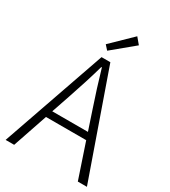

<svg xmlns="http://www.w3.org/2000/svg" viewBox="-225 -1059 1038 1170"><g transform="rotate(30 294.0 -474.0)"><path d="M272 -780 423 -905 387 -948 245 -810ZM8 0H68L151 -244H434L516 0H580L324 -729H262ZM167 -293 212 -425C241 -511 266 -587 291 -676H295C321 -587 345 -511 374 -425L418 -293Z"/></g></svg>

Font: Noto Sans TC Light
Style: Regular
Weight: 300
Designer: Ryoko NISHIZUKA 西塚涼子 (kana, bopomofo & ideographs); Paul D. Hunt (Latin, Greek & Cyrillic); Sandoll Communications 산돌커뮤니
Foundry: Adobe
Version: Version 2.004;hotconv 1.0.118;makeotfexe 2.5.65603